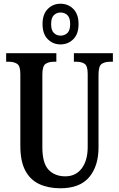

<svg xmlns="http://www.w3.org/2000/svg" viewBox="-20 -999 637 1029"><path d="M303 10Q239 10 190.5 -12.5Q142 -35 115.5 -85Q89 -135 89 -217V-603Q89 -646 71.5 -657Q54 -668 29 -668H13V-714H282V-668H267Q241 -668 224 -656.5Q207 -645 207 -599V-210Q207 -124 240.5 -89Q274 -54 330 -54Q386 -54 418 -96.5Q450 -139 450 -211V-603Q450 -646 433.5 -657Q417 -668 391 -668H376V-714H585V-668H569Q542 -668 525 -656.5Q508 -645 508 -599V-209Q508 -109 458 -49.5Q408 10 303 10ZM304 -761Q264 -761 236 -789Q208 -817 208 -870Q208 -923 236 -951Q264 -979 304 -979Q345 -979 373 -951Q401 -923 401 -870Q401 -817 373 -789Q345 -761 304 -761ZM304 -808Q326 -808 341 -822Q356 -836 356 -870Q356 -904 341 -918Q326 -932 304 -932Q284 -932 269 -918Q254 -904 254 -870Q254 -836 269 -822Q284 -808 304 -808Z"/></svg>

Font: Noto Serif Bengali ExtraCondensed SemiBold
Style: Regular
Weight: 600
Width: 2
Designer: Juan Bruce, Universal Thirst, Indian Type Foundry and the Monotype Design Team.
Foundry: Monotype Imaging Inc.
Version: Version 2.003; ttfautohint (v1.8.4.7-5d5b)